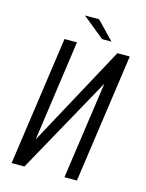

<svg xmlns="http://www.w3.org/2000/svg" viewBox="-110 -782 646 850"><g transform="rotate(15 213.0 -357.5)"><path d="M27.7 0 111.7 -591H168.8L103.5 -128.7L354.1 -591H410.9L326.9 0H269.8L333.3 -445.8L86.4 0ZM272.6 -633.6 172.1 -715.2H236.9L315.6 -633.6Z"/></g></svg>

Font: Alumni Sans Thin
Style: Italic
Weight: 100
Italic angle: -8°
Designer: Robert E. Leuschke
Foundry: Robert E. Leuschke
Version: Version 1.016